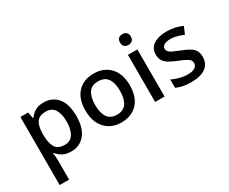

<svg xmlns="http://www.w3.org/2000/svg" viewBox="-140 -1204 2271 1903"><g transform="rotate(-30 995.0 -252.5)"><path d="M354 -549Q451 -549 510 -479Q569 -409 569 -271Q569 -133 509 -61.5Q449 10 352 10Q291 10 252.5 -12.5Q214 -35 191 -65H184Q187 -47 189 -23Q191 1 191 20V240H83V-539H171L186 -467H191Q214 -501 252.5 -525Q291 -549 354 -549ZM327 -460Q253 -460 223 -417.5Q193 -375 191 -288V-271Q191 -179 220.5 -129Q250 -79 329 -79Q395 -79 426.5 -132Q458 -185 458 -272Q458 -360 426 -410Q394 -460 327 -460Z M1180 -271Q1180 -136 1111 -63Q1042 10 924 10Q851 10 794.5 -23Q738 -56 705.5 -118.5Q673 -181 673 -271Q673 -404 741 -476.5Q809 -549 927 -549Q1001 -549 1058 -516.5Q1115 -484 1147.5 -422Q1180 -360 1180 -271ZM784 -271Q784 -180 818 -129.5Q852 -79 926 -79Q1000 -79 1034 -129.5Q1068 -180 1068 -271Q1068 -361 1034 -410.5Q1000 -460 925 -460Q851 -460 817.5 -410.5Q784 -361 784 -271Z M1369 -745Q1393 -745 1411.5 -731Q1430 -717 1430 -683Q1430 -650 1411.5 -635.5Q1393 -621 1369 -621Q1343 -621 1325 -635.5Q1307 -650 1307 -683Q1307 -717 1325 -731Q1343 -745 1369 -745ZM1422 -539V0H1314V-539Z M1947 -153Q1947 -73 1889 -31.5Q1831 10 1727 10Q1670 10 1629.5 1.5Q1589 -7 1555 -23V-118Q1591 -100 1638.5 -87Q1686 -74 1730 -74Q1789 -74 1815.5 -92.5Q1842 -111 1842 -142Q1842 -160 1832 -174.5Q1822 -189 1794.5 -204Q1767 -219 1714 -240Q1662 -261 1626.5 -281.5Q1591 -302 1572.5 -330.5Q1554 -359 1554 -404Q1554 -475 1610.5 -512Q1667 -549 1760 -549Q1810 -549 1853.5 -539Q1897 -529 1938 -511L1903 -429Q1867 -444 1830.5 -454.5Q1794 -465 1755 -465Q1708 -465 1683.5 -450Q1659 -435 1659 -409Q1659 -390 1670.5 -376Q1682 -362 1710.5 -348.5Q1739 -335 1789 -315Q1839 -296 1874.5 -276Q1910 -256 1928.5 -227Q1947 -198 1947 -153Z"/></g></svg>

Font: Noto Kufi Arabic Medium
Style: Regular
Weight: 500
Designer: Monotype Design Team, David Williams, Khaled Hosny
Foundry: Google LLC
Version: Version 2.109; ttfautohint (v1.8.4.7-5d5b)